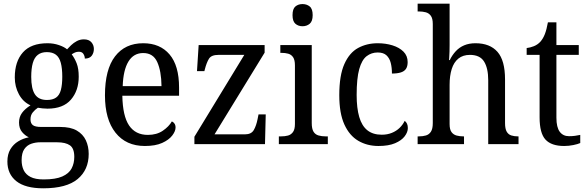

<svg xmlns="http://www.w3.org/2000/svg" viewBox="-20 -780 3182 1039"><path d="M214 239Q117 239 68.5 200.5Q20 162 20 94Q20 55 36 28Q52 1 78.5 -15Q105 -31 136 -37Q116 -46 99.5 -65.5Q83 -85 83 -117Q83 -147 99 -169Q115 -191 145 -210Q105 -228 82.5 -269.5Q60 -311 60 -361Q60 -447 104 -496.5Q148 -546 237 -546Q270 -546 299 -536Q328 -526 343 -513Q352 -523 365 -535.5Q378 -548 395.5 -557.5Q413 -567 434 -567Q461 -567 474.5 -551.5Q488 -536 488 -515Q488 -494 476.5 -478.5Q465 -463 439 -463Q439 -476 431.5 -488Q424 -500 407 -500Q395 -500 386 -496Q377 -492 368 -486Q384 -465 395 -437Q406 -409 406 -365Q406 -290 364 -241Q322 -192 237 -192Q225 -192 210 -193.5Q195 -195 185 -197Q170 -187 157.5 -172Q145 -157 145 -134Q145 -113 157.5 -103Q170 -93 204 -93H306Q362 -93 395.5 -73.5Q429 -54 444.5 -21Q460 12 460 53Q460 139 400 189Q340 239 214 239ZM216 191Q281 191 317 175Q353 159 367.5 131.5Q382 104 382 69Q382 23 358.5 6.5Q335 -10 289 -10H197Q172 -10 149 -2Q126 6 111.5 27Q97 48 97 87Q97 117 108 140.5Q119 164 145 177.5Q171 191 216 191ZM234 -239Q265 -239 283.5 -252Q302 -265 309.5 -293.5Q317 -322 317 -365Q317 -410 309 -440Q301 -470 282.5 -484Q264 -498 233 -498Q204 -498 185 -483.5Q166 -469 157.5 -439Q149 -409 149 -364Q149 -300 169 -269.5Q189 -239 234 -239Z M764 10Q662 10 605 -62Q548 -134 548 -264Q548 -404 602.5 -475Q657 -546 755 -546Q846 -546 897.5 -485.5Q949 -425 949 -306V-262H642Q644 -152 678.5 -101Q713 -50 780 -50Q828 -50 861 -72.5Q894 -95 910 -123Q918 -120 924 -111.5Q930 -103 930 -90Q930 -70 912 -46.5Q894 -23 857.5 -6.5Q821 10 764 10ZM854 -314Q853 -395 831 -444Q809 -493 755 -493Q703 -493 675 -447Q647 -401 644 -314Z M1032 0V-40L1302 -483H1162Q1124 -483 1111 -462.5Q1098 -442 1088 -403L1086 -395H1046L1055 -536H1412V-495L1141 -53H1306Q1340 -53 1353.5 -76.5Q1367 -100 1374 -136L1379 -161H1418L1414 0Z M1489 0V-42H1501Q1522 -42 1538.5 -46.5Q1555 -51 1565.5 -65.5Q1576 -80 1576 -109V-426Q1576 -456 1566 -470.5Q1556 -485 1539.5 -489.5Q1523 -494 1503 -494H1497V-536H1667V-114Q1667 -83 1676.5 -67.5Q1686 -52 1703.5 -47Q1721 -42 1742 -42H1754V0ZM1617 -638Q1594 -638 1578.5 -651.5Q1563 -665 1563 -698Q1563 -732 1578.5 -745Q1594 -758 1617 -758Q1640 -758 1656 -745Q1672 -732 1672 -698Q1672 -665 1656 -651.5Q1640 -638 1617 -638Z M2028 10Q1967 10 1919 -18Q1871 -46 1843.5 -106.5Q1816 -167 1816 -265Q1816 -372 1843.5 -433.5Q1871 -495 1918 -520.5Q1965 -546 2024 -546Q2067 -546 2104 -534.5Q2141 -523 2163.5 -500.5Q2186 -478 2186 -444Q2186 -421 2177 -407.5Q2168 -394 2149 -388Q2130 -382 2101 -382Q2101 -414 2094.5 -439.5Q2088 -465 2071.5 -480.5Q2055 -496 2024 -496Q1990 -496 1964 -476Q1938 -456 1924 -406Q1910 -356 1910 -266Q1910 -195 1924 -147Q1938 -99 1968 -75Q1998 -51 2046 -51Q2076 -51 2100.5 -61Q2125 -71 2142.5 -88Q2160 -105 2170 -126Q2178 -120 2182.5 -110.5Q2187 -101 2187 -87Q2187 -65 2170 -42.5Q2153 -20 2118 -5Q2083 10 2028 10Z M2240 0V-42H2247Q2268 -42 2285 -47Q2302 -52 2312 -67.5Q2322 -83 2322 -114V-650Q2322 -680 2311.5 -694.5Q2301 -709 2284 -713.5Q2267 -718 2247 -718H2240V-760H2413V-537Q2413 -519 2412.5 -501Q2412 -483 2411 -469.5Q2410 -456 2410 -455H2414Q2427 -482 2446.5 -503Q2466 -524 2492.5 -535Q2519 -546 2553 -546Q2631 -546 2672 -499.5Q2713 -453 2713 -350V-114Q2713 -83 2722 -67.5Q2731 -52 2747 -47Q2763 -42 2783 -42H2786V0H2622V-346Q2622 -411 2599.5 -447Q2577 -483 2523 -483Q2485 -483 2460.5 -463Q2436 -443 2424.5 -406.5Q2413 -370 2413 -321V-109Q2413 -79 2423.5 -65Q2434 -51 2451 -46.5Q2468 -42 2488 -42H2491V0Z M3033 10Q2964 10 2932 -24.5Q2900 -59 2900 -145V-483H2830V-520Q2849 -522 2869 -530Q2889 -538 2904 -554Q2919 -571 2928.5 -595.5Q2938 -620 2945 -659H2991V-536H3112V-483H2991V-143Q2991 -91 3009 -67Q3027 -43 3059 -43Q3077 -43 3091.5 -45Q3106 -47 3120 -50V-6Q3107 0 3082.5 5Q3058 10 3033 10Z"/></svg>

Font: Noto Serif SemiCondensed
Style: Regular
Weight: 400
Width: 4
Designer: Monotype Design Team
Foundry: Monotype Imaging Inc.
Version: Version 2.013